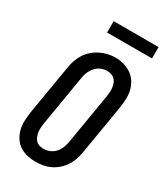

<svg xmlns="http://www.w3.org/2000/svg" viewBox="-227 -1013 953 1111"><g transform="rotate(30 250.0 -457.5)"><path d="M204 8Q175 8 147.5 1.5Q120 -5 97.5 -20Q75 -35 60 -58Q45 -81 38 -108Q31 -135 32 -164Q33 -193 37 -222L93 -556Q97 -581 105 -605.5Q113 -630 127.5 -652.5Q142 -675 162.5 -693Q183 -711 206.5 -722.5Q230 -734 255 -740Q280 -746 306 -746Q335 -746 362 -738Q389 -730 411.5 -715Q434 -700 449 -677Q464 -654 471 -627Q478 -600 477 -571Q476 -542 472 -513L416 -179Q412 -154 404 -129.5Q396 -105 381.5 -82.5Q367 -60 347 -42Q327 -24 303 -12.5Q279 -1 254 3.5Q229 8 204 8ZM206 -80Q227 -80 248 -88.5Q269 -97 283.5 -114Q298 -131 306 -151.5Q314 -172 317 -193L373 -528Q375 -543 376 -557.5Q377 -572 375 -586.5Q373 -601 368 -614Q363 -627 353.5 -636.5Q344 -646 330 -650.5Q316 -655 301 -655Q280 -655 260 -646Q240 -637 225.5 -620Q211 -603 203 -583Q195 -563 192 -542L136 -207Q134 -193 133 -178Q132 -163 134 -149Q136 -135 141 -122Q146 -109 155 -99Q164 -89 177.5 -84.5Q191 -80 206 -80ZM190 -847V-923H490V-847Z"/></g></svg>

Font: Iosevka Slab Semibold
Style: Italic
Weight: 600
Italic angle: -9°
Monospace: yes
Designer: Belleve Invis
Foundry: Belleve Invis
Version: Version 11.1.1; ttfautohint (v1.8.3)